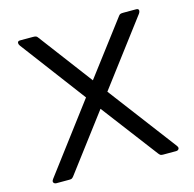

<svg xmlns="http://www.w3.org/2000/svg" viewBox="-101 -783 896 886"><g transform="rotate(-15 347.5 -340.0)"><path d="M47 -12Q47 -16 52 -23L296 -347L63 -657Q58 -664 58 -670Q58 -680 70 -680H132Q142 -680 146.5 -678Q151 -676 155 -670L347 -415L540 -670Q544 -676 548.5 -678Q553 -680 563 -680H625Q637 -680 637 -670Q637 -664 632 -657L398 -347L643 -23Q648 -16 648 -12Q648 -7 644 -3.5Q640 0 634 0H572Q563 0 559.5 -2Q556 -4 551 -10L347 -279L144 -10Q139 -4 135.5 -2Q132 0 123 0H61Q55 0 51 -3.5Q47 -7 47 -12Z"/></g></svg>

Font: Mitr Light
Style: Regular
Weight: 300
Designer: Thanarat Vachiruckul
Foundry: Cadson Demak
Version: Version 1.002